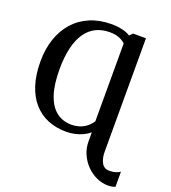

<svg xmlns="http://www.w3.org/2000/svg" viewBox="-173 -881 1121 1257"><g transform="rotate(20 387.0 -252.5)"><path d="M724 248Q683 248 644.2 230.2Q605.5 212.5 574.5 181Q543.5 149.5 525.2 108Q507 66.5 507 19.5V-43Q488 -26.5 462 -14.2Q436 -2 406.2 4.5Q376.5 11 346.5 11Q276 11 218 -13Q160 -37 118.5 -84.5Q77 -132 54.5 -202.2Q32 -272.5 32 -365.5Q32 -451.5 56.2 -522.8Q80.5 -594 126.5 -645.5Q172.5 -697 238.8 -725Q305 -753 388.5 -753Q427.5 -753 462 -745Q496.5 -737 519 -722L539.5 -743H629.5V48.5Q629.5 92.5 646.2 123.5Q663 154.5 700 154.5Q725.5 154.5 744.8 148.2Q764 142 774.5 134V239.5Q768 242 755.5 245Q743 248 724 248ZM364 -44Q389.5 -44 414.2 -51Q439 -58 462 -74.2Q485 -90.5 504 -118.5V-661Q490.5 -674 474.2 -682.5Q458 -691 438.2 -695.2Q418.5 -699.5 395 -699.5Q340.5 -699.5 298.2 -678.5Q256 -657.5 227 -615.5Q198 -573.5 182.8 -510.8Q167.5 -448 167 -364Q166.5 -254 190.2 -183.2Q214 -112.5 258.5 -78.2Q303 -44 364 -44Z"/></g></svg>

Font: Merriweather 20pt SemiBold
Style: Regular
Weight: 600
Version: Version 2.100